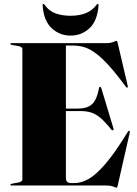

<svg xmlns="http://www.w3.org/2000/svg" viewBox="-20 -912 674 944"><path d="M31 -696Q31 -700 37 -700H504Q523 -700 537 -705.5Q551 -711 554 -711Q556.5 -711 559 -699L608 -490Q609 -482.5 606 -481Q603 -479.5 599 -485Q552 -549 516 -588.8Q480 -628.5 450.5 -650.2Q421 -672 394.5 -680Q368 -688 340 -688H304V-378H360Q408 -378 432 -399.2Q456 -420.5 467 -479Q468 -485 472 -485Q476.5 -485 478 -479L538 -280Q539.5 -274 536 -272Q532 -270 528 -274Q498.5 -311 475.5 -331Q452.5 -351 429 -358.5Q405.5 -366 375 -366H304V-37Q304 -12 329 -12H348Q379.5 -12 415.8 -32.2Q452 -52.5 499 -107Q546 -161.5 609 -265Q613 -270.5 616 -269Q619 -267.5 618 -260L559 -1Q556.5 11 554 11Q551 11 537 5.5Q523 0 504 0H37Q31 0 31 -4Q31 -7.5 39 -9L67 -14Q90 -18 90 -29V-671Q90 -682 67 -686L39 -691Q31 -692.5 31 -696ZM326.5 -834.5Q417 -834.5 455 -889Q457 -892.5 460 -892.5Q465.5 -892.5 464.5 -885.5Q459 -809.5 420 -773.2Q381 -737 326.5 -737Q273.5 -737 234.2 -773.2Q195 -809.5 189.5 -885.5Q188.5 -892.5 194 -892.5Q197 -892.5 199 -889Q220.5 -857.5 253.5 -846Q286.5 -834.5 326.5 -834.5Z"/></svg>

Font: Fraunces 144pt S000 Black
Style: Regular
Weight: 900
Version: Version 1.000; ttfautohint (v1.8.3)